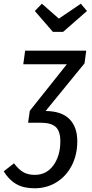

<svg xmlns="http://www.w3.org/2000/svg" viewBox="-74 -799 492 1031"><path d="M380 -459 171 -203Q257 -202 299 -159.5Q341 -117 341 -41Q341 33 311 90.5Q281 148 229 180Q177 212 111 212Q53 212 13.5 189.5Q-26 167 -54 121L1 78Q27 112 52 126Q77 140 113 140Q176 140 213 88.5Q250 37 250 -40Q250 -95 225 -117.5Q200 -140 144 -140H76L77 -141L86 -204L285 -454H51L61 -527H389ZM360 -779 393 -740 265 -628H210L113 -740L151 -779L242 -699Z"/></svg>

Font: Fira Sans Extra Condensed
Style: Italic
Weight: 400
Width: 3
Italic angle: -8°
Designer: Carrois Corporate & Edenspiekermann AG
Foundry: Carrois Corporate GbR & Edenspiekermann AG
Version: Version 4.203